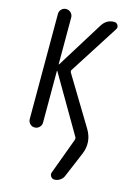

<svg xmlns="http://www.w3.org/2000/svg" viewBox="-145 -802 791 1144"><g transform="rotate(15 250.0 -230.0)"><path d="M75.2 -41V-689.5Q75.2 -706.1 86.9 -718.3Q98.6 -730.5 115.7 -730.5Q132.8 -730.5 145 -718.3Q157.2 -706.1 157.2 -689.5V-401.4Q157.2 -400.4 158.2 -400.4Q160.2 -400.4 160.2 -401.4L339.8 -690.4Q366.2 -730.5 412.1 -730.5Q427.7 -730.5 435.1 -716.8Q442.4 -703.1 433.6 -690.4L241.2 -389.6Q234.4 -379.9 241.2 -370.1L420.9 -73.2Q464.8 0 431.6 78.1L366.2 233.4Q359.4 249 343.8 259.3Q328.1 269.5 309.6 269.5Q295.9 269.5 287.6 257.3Q279.3 245.1 284.2 232.4L366.2 10.7Q370.1 -2 364.3 -9.8L160.2 -359.4Q160.2 -360.4 158.2 -360.4Q157.2 -360.4 157.2 -359.4V-41Q157.2 -24.4 145 -12.2Q132.8 0 115.7 0Q98.6 0 86.9 -12.2Q75.2 -24.4 75.2 -41Z"/></g></svg>

Font: Rounded-X Mgen+ 2m regular
Style: Regular
Weight: 400
Designer: [Source Han Sans]
Ryoko NISHIZUKA  (kana & ideographs); Paul D. Hunt (Latin, Greek & Cyrillic); Wenlong ZHANG  (bopomofo
Version: Version 1.059.20150602